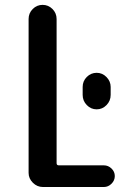

<svg xmlns="http://www.w3.org/2000/svg" viewBox="-20 -750 540 770"><path d="M423.8 -401.4V-369.1Q423.8 -345.7 407.2 -328.6Q390.6 -311.5 367.7 -311.5Q344.7 -311.5 328.1 -328.6Q311.5 -345.7 311.5 -369.1V-401.4Q311.5 -424.8 328.1 -441.4Q344.7 -458 367.7 -458Q390.6 -458 407.2 -440.9Q423.8 -423.8 423.8 -401.4ZM152.3 0Q128.9 0 111.8 -17.1Q94.7 -34.2 94.7 -56.6V-673.8Q94.7 -697.3 111.3 -713.9Q127.9 -730.5 150.9 -730.5Q173.8 -730.5 190.4 -713.9Q207 -697.3 207 -673.8V-95.7Q207 -86.9 215.8 -86.9H396.5Q414.1 -86.9 427.2 -74.2Q440.4 -61.5 440.4 -43.9Q440.4 -26.4 427.2 -13.2Q414.1 0 396.5 0Z"/></svg>

Font: Rounded Mgen+ 1mn medium
Style: Regular
Weight: 500
Designer: [Source Han Sans]
Ryoko NISHIZUKA  (kana & ideographs); Paul D. Hunt (Latin, Greek & Cyrillic); Wenlong ZHANG  (bopomofo
Version: Version 1.059.20150602